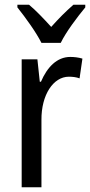

<svg xmlns="http://www.w3.org/2000/svg" viewBox="-20 -786 378 806"><path d="M154 -606H235C257 -652 305 -715 338 -755V-766H288C253 -735 229 -711 195 -673C164 -707 130 -743 102 -766H53V-755C88 -711 132 -650 154 -606ZM275 -547C219 -547 178 -504 152 -443H147L137 -537H71V0H154V-282C153 -388 204 -464 269 -464C285 -464 301 -462 314 -457L326 -540C309 -545 291 -547 275 -547Z"/></svg>

Font: Noto Sans Bengali Condensed
Style: Regular
Weight: 400
Width: 3
Designer: Jelle Bosma - Monotype Design Team
Foundry: Monotype Imaging Inc.
Version: Version 2.003